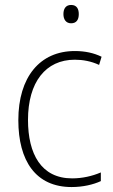

<svg xmlns="http://www.w3.org/2000/svg" viewBox="-20 -745 457 775"><path d="M267 -725C245 -725 236 -709 236 -688C236 -667 246 -651 267 -651C289 -651 298 -666 298 -688C298 -709 290 -725 267 -725ZM269 10C315 10 357 0 387 -14V-49C352 -34 312 -25 271 -25C146 -25 93 -124 93 -261C93 -413 164 -504 282 -504C314 -504 348 -498 380 -483L390 -516C359 -531 324 -539 282 -539C141 -539 54 -434 54 -260C54 -96 124 10 269 10Z"/></svg>

Font: Noto Sans SemiCondensed ExtraLight
Style: Regular
Weight: 200
Width: 4
Designer: Monotype Design Team
Foundry: Monotype Imaging Inc.
Version: Version 2.013